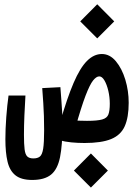

<svg xmlns="http://www.w3.org/2000/svg" viewBox="-20 -658 626 888"><path d="M371.1 3.4Q339.8 3.4 310.1 0.5Q280.3 -2.4 254.6 -9.5Q229 -16.6 208.5 -27.8L219.7 -119.6Q232.9 -114.7 255.1 -110.1Q277.3 -105.5 309.1 -102.3Q340.8 -99.1 382.3 -99.1Q430.2 -99.1 452.6 -105.5Q475.1 -111.8 481.4 -128.9Q487.8 -146 487.8 -177.7Q487.8 -208.5 481 -237.8Q474.1 -267.1 463.1 -285.9Q452.1 -304.7 439 -304.7Q425.8 -304.7 410.6 -285.9Q395.5 -267.1 375.7 -215.6Q356 -164.1 328.1 -65.4L258.3 -93.3Q290.5 -205.1 320.3 -274.4Q350.1 -343.8 382.1 -376Q414.1 -408.2 451.2 -408.2Q487.8 -408.2 515.9 -374.8Q543.9 -341.3 559.6 -289.6Q575.2 -237.8 575.2 -182.6Q575.2 -115.2 556.9 -74.2Q538.6 -33.2 494.1 -14.9Q449.7 3.4 371.1 3.4ZM128.9 174.3Q78.6 174.3 51.8 153.1Q24.9 131.8 14.9 89.8Q4.9 47.9 4.9 -14.2Q4.9 -60.5 9 -116.2Q13.2 -171.9 19.5 -216.3H97.7Q94.7 -170.4 92.8 -123Q90.8 -75.7 90.8 -34.7Q90.8 8.8 93.8 32.7Q96.7 56.6 106.2 65.7Q115.7 74.7 134.3 74.7Q153.8 74.7 164.6 65.9Q175.3 57.1 179.7 29.5Q184.1 2 184.1 -55.2Q184.1 -92.3 183.1 -121.6Q182.1 -150.9 180.2 -181.2Q178.2 -211.4 175.3 -250.5L259.3 -254.9Q261.7 -222.2 263.9 -193.6Q266.1 -165 267.6 -137.9Q269 -110.8 269 -81.5Q269 13.2 257.6 69.3Q246.1 125.5 215.8 149.9Q185.5 174.3 128.9 174.3ZM429.7 -480.5 351.1 -559.1 429.7 -638.2 508.3 -559.1ZM400.4 209.5 321.8 130.9 400.4 51.8 479 130.9Z"/></svg>

Font: Cascadia Code
Style: Regular
Weight: 400
Monospace: yes
Designer: Aaron Bell
Foundry: Saja Typeworks
Version: Version 2106.017